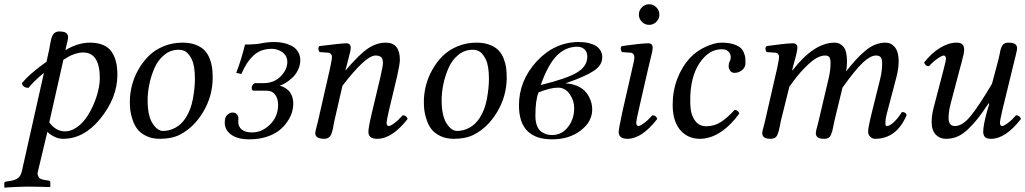

<svg xmlns="http://www.w3.org/2000/svg" viewBox="-39 -638 4785 896"><path d="M266.1 -403.8Q324.7 -439 380.9 -439Q417 -439 442.9 -427.7Q468.8 -416.5 482.7 -395.3Q496.6 -374 502.7 -348.1Q508.8 -322.3 508.8 -289.1Q508.8 -181.6 428.2 -83Q352.5 9.8 254.9 9.8Q234.4 9.8 214.6 0Q194.8 -9.8 182.1 -22.9L138.2 161.1Q134.8 170.9 137.2 178.2Q139.6 185.5 142.1 189.7Q144.5 193.8 150.6 196.5Q156.7 199.2 160.9 200.2Q165 201.2 170.9 202.1L189.9 205.1Q195.8 206.5 195.8 212.9V232.9L193.8 234.9Q126 232.9 86.9 232.9Q70.8 232.9 44.9 234.1Q19 235.4 1 236.3L-17.1 237.8L-19 235.8V216.8Q-19 210.9 -8.8 209L9.8 206.1Q34.2 202.1 46.1 192.1Q58.1 182.1 63 161.1L166 -297.9Q116.2 -256.8 94.2 -228Q68.8 -228 63 -249Q82.5 -273.4 109.4 -296.6Q136.2 -319.8 178.2 -350.1L190.9 -409.2Q192.4 -416 194.3 -428.2L198.2 -447.3Q199.2 -454.6 202.6 -464.1Q206.1 -473.6 210 -478.8Q213.9 -483.9 220.7 -487.5Q227.5 -491.2 236.8 -491.2Q259.8 -491.2 269.3 -484.4Q278.8 -477.5 278.8 -463.9Q278.8 -458.5 276.4 -447.8L270.5 -423.8Q267.6 -410.6 266.1 -403.8ZM426.8 -272.9Q426.8 -393.1 349.1 -393.1Q331.5 -393.1 313.2 -387.2Q294.9 -381.3 283.9 -375.2Q272.9 -369.1 256.8 -358.9L190.9 -66.9Q221.7 -24.9 265.1 -24.9Q293 -24.9 320.8 -44.9Q348.6 -64.5 369.1 -96.7Q396.5 -139.6 411.6 -187.5Q426.8 -235.4 426.8 -272.9Z M649.9 -169.9Q649.9 -98.6 672.6 -62.7Q695.3 -26.9 721.7 -26.9Q751.5 -26.9 779.5 -42Q807.6 -57.1 827.6 -87.9Q851.6 -125 861.1 -176.3Q870.6 -227.5 870.6 -270Q870.6 -331.5 855.5 -361.8Q844.2 -384.3 830.3 -395Q816.4 -405.8 794.9 -405.8Q757.3 -405.8 728 -382.1Q698.7 -358.4 682.4 -321.3Q666 -284.2 658 -245.1Q649.9 -206.1 649.9 -169.9ZM566.9 -162.1Q566.9 -199.2 576.2 -237.1Q585.4 -274.9 605.7 -311.3Q626 -347.7 654.1 -376Q682.1 -404.3 723.4 -421.6Q764.6 -439 813 -439Q848.6 -439 874.8 -428.7Q900.9 -418.5 915.8 -402.8Q930.7 -387.2 939.5 -364.5Q948.2 -341.8 950.9 -321.5Q953.6 -301.3 953.6 -276.9Q953.6 -190.4 909.7 -116.5Q865.7 -42.5 798.8 -8.8Q761.7 9.8 706.5 9.8Q670.4 9.8 643.6 -3.4Q616.7 -16.6 602.5 -34.9Q588.4 -53.2 579.8 -78.9Q571.3 -104.5 569.1 -123.3Q566.9 -142.1 566.9 -162.1Z M1073.7 -83Q1073.7 -80.6 1073.2 -76.4Q1072.8 -72.3 1072.8 -69.8Q1072.8 -46.9 1089.1 -33.4Q1105.5 -20 1137.7 -20Q1183.6 -20 1221.2 -56.9Q1258.8 -93.8 1258.8 -148.9Q1258.8 -177.7 1245.1 -196.3Q1231.4 -214.8 1205.6 -214.8H1145.5Q1135.7 -214.8 1135.7 -227.1Q1135.7 -236.3 1141.4 -243.2Q1147 -250 1153.3 -250H1190.4Q1239.3 -250 1270.5 -281.5Q1301.8 -313 1301.8 -348.1Q1301.8 -377.4 1279.3 -393.8Q1256.8 -410.2 1229.5 -410.2Q1178.2 -410.2 1144.8 -379.6Q1111.3 -349.1 1087.4 -293L1063.5 -297.9Q1087.9 -362.3 1104.5 -430.2Q1152.3 -430.2 1181.4 -436Q1210.4 -441.9 1242.7 -441.9Q1263.7 -441.9 1283.4 -437.7Q1303.2 -433.6 1321.5 -424.3Q1339.8 -415 1351.1 -397.7Q1362.3 -380.4 1362.3 -356.9Q1362.3 -333 1351.3 -310.8Q1340.3 -288.6 1324.2 -274.2Q1308.1 -259.8 1292.7 -250.5Q1277.3 -241.2 1265.6 -237.8Q1273.9 -236.8 1283.9 -231.9Q1293.9 -227.1 1304.7 -218Q1315.4 -209 1322.5 -192.1Q1329.6 -175.3 1329.6 -154.8Q1329.6 -133.8 1322.8 -111.8Q1315.9 -89.8 1300 -67.4Q1284.2 -44.9 1261.2 -27.3Q1238.3 -9.8 1202.9 1.2Q1167.5 12.2 1124.5 12.2Q1070.3 12.2 1040 -9.5Q1009.8 -31.2 1009.8 -65.9Q1009.8 -91.3 1021.7 -102.1Q1033.7 -112.8 1045.4 -112.8Q1051.3 -112.8 1056.9 -111.3Q1062.5 -109.9 1068.1 -102.5Q1073.7 -95.2 1073.7 -83Z M1776.4 -124Q1765.1 -74.2 1765.1 -66.9Q1765.1 -49.8 1775.4 -49.8Q1783.2 -49.8 1802.5 -64.2Q1821.8 -78.6 1840.3 -100.1Q1857.4 -100.1 1863.3 -83Q1791 9.8 1721.2 9.8Q1680.2 9.8 1680.2 -22.9Q1680.2 -43.5 1697.3 -115.2L1735.4 -274.9Q1748 -330.6 1748 -342.8Q1748 -364.3 1739.5 -371.6Q1731 -378.9 1713.4 -378.9Q1667.5 -378.9 1559.1 -237.8L1521 -71.8Q1519.5 -64.9 1517.3 -52.7Q1515.1 -40.5 1513.7 -33.4Q1512.2 -26.4 1509 -17.1Q1505.9 -7.8 1502 -2.7Q1498 2.4 1491.2 6.1Q1484.4 9.8 1475.1 9.8Q1432.1 9.8 1432.1 -17.1Q1432.1 -21.5 1434.1 -30Q1436 -38.6 1439.9 -52.2L1444.8 -71.8L1501.5 -320.8Q1510.3 -362.3 1510.3 -372.1Q1510.3 -379.9 1505.6 -385.7Q1501 -391.6 1492.2 -392.1L1452.1 -395Q1441.4 -411.6 1451.2 -422.9Q1556.6 -436 1577.1 -436Q1597.7 -436 1597.7 -415Q1597.7 -409.2 1595.5 -397.9Q1593.3 -386.7 1590.3 -376.5L1583 -348.6Q1578.1 -330.6 1575.7 -320.3L1573.2 -311L1574.2 -310.1Q1639.6 -386.7 1679.7 -412.8Q1719.7 -439 1761.2 -439Q1827.1 -439 1827.1 -358.9Q1827.1 -340.3 1814.5 -283.2Z M2022 -169.9Q2022 -98.6 2044.7 -62.7Q2067.4 -26.9 2093.8 -26.9Q2123.5 -26.9 2151.6 -42Q2179.7 -57.1 2199.7 -87.9Q2223.6 -125 2233.2 -176.3Q2242.7 -227.5 2242.7 -270Q2242.7 -331.5 2227.5 -361.8Q2216.3 -384.3 2202.4 -395Q2188.5 -405.8 2167 -405.8Q2129.4 -405.8 2100.1 -382.1Q2070.8 -358.4 2054.4 -321.3Q2038.1 -284.2 2030 -245.1Q2022 -206.1 2022 -169.9ZM1939 -162.1Q1939 -199.2 1948.2 -237.1Q1957.5 -274.9 1977.8 -311.3Q1998 -347.7 2026.1 -376Q2054.2 -404.3 2095.5 -421.6Q2136.7 -439 2185.1 -439Q2220.7 -439 2246.8 -428.7Q2272.9 -418.5 2287.8 -402.8Q2302.7 -387.2 2311.5 -364.5Q2320.3 -341.8 2323 -321.5Q2325.7 -301.3 2325.7 -276.9Q2325.7 -190.4 2281.7 -116.5Q2237.8 -42.5 2170.9 -8.8Q2133.8 9.8 2078.6 9.8Q2042.5 9.8 2015.6 -3.4Q1988.8 -16.6 1974.6 -34.9Q1960.4 -53.2 1951.9 -78.9Q1943.4 -104.5 1941.2 -123.3Q1939 -142.1 1939 -162.1Z M2640.6 -133.8Q2640.6 -168.9 2619.4 -199Q2598.1 -229 2565.4 -229Q2529.3 -229 2474.6 -207Q2459.5 -172.9 2459.5 -97.2Q2459.5 -70.3 2467 -51.3Q2474.6 -32.2 2487.3 -23.4Q2500 -14.6 2511.7 -11.2Q2523.4 -7.8 2536.6 -7.8Q2582.5 -7.8 2611.6 -45.2Q2640.6 -82.5 2640.6 -133.8ZM2701.7 -374Q2701.7 -383.3 2698.7 -392.6Q2695.8 -401.9 2684.6 -410.9Q2673.3 -419.9 2654.8 -419.9Q2601.1 -419.9 2559.8 -378.7Q2518.6 -337.4 2484.4 -241.2Q2604.5 -270.5 2653.1 -299.3Q2701.7 -328.1 2701.7 -374ZM2662.6 -441.9Q2688.5 -441.9 2708.5 -437Q2728.5 -432.1 2740.2 -425Q2752 -418 2759.3 -408Q2766.6 -397.9 2769 -388.9Q2771.5 -379.9 2771.5 -370.1Q2771.5 -333.5 2731.7 -307.1Q2691.9 -280.8 2599.6 -249Q2628.4 -247.6 2651.1 -238.3Q2673.8 -229 2687.3 -216.1Q2700.7 -203.1 2709.5 -186.5Q2718.3 -169.9 2721.4 -155.5Q2724.6 -141.1 2724.6 -127Q2724.6 -69.8 2670.7 -28.8Q2616.7 12.2 2537.6 12.2Q2382.8 12.2 2382.8 -146Q2382.8 -261.7 2465.8 -352.1Q2549.8 -441.9 2662.6 -441.9Z M2956.5 -536.1Q2942.4 -550.3 2942.4 -569.8Q2942.4 -589.4 2956.5 -603.8Q2970.7 -618.2 2990.2 -618.2Q3009.8 -618.2 3023.9 -603.8Q3038.1 -589.4 3038.1 -569.8Q3038.1 -550.3 3023.9 -536.1Q3009.8 -522 2990.2 -522Q2970.7 -522 2956.5 -536.1ZM2986.3 -320.3 2941.4 -124Q2930.2 -75.2 2930.2 -66.9Q2930.2 -49.8 2940.4 -49.8Q2948.2 -49.8 2967.5 -64.2Q2986.8 -78.6 3005.4 -100.1Q3022.5 -100.1 3028.3 -83Q2956.1 9.8 2889.2 9.8Q2848.1 9.8 2848.1 -22.9Q2848.1 -34.7 2865.2 -115.2L2912.1 -320.8Q2921.4 -358.4 2921.4 -372.1Q2921.4 -379.9 2916.7 -385.7Q2912.1 -391.6 2903.3 -392.1L2863.3 -395Q2852.5 -411.6 2862.3 -422.9L2895.5 -427.2L2930.7 -431.6Q2942.9 -433.1 2959 -434.6Q2975.1 -436 2986.3 -436Q3006.8 -436 3006.8 -415Q3006.8 -407.2 3003.9 -393.6Q3001 -379.9 2995.1 -356.4Q2989.3 -333 2986.3 -320.3Z M3226.1 9.8Q3196.3 9.8 3170.9 -2.9Q3145.5 -16.1 3129.9 -38.1Q3100.1 -79.6 3100.1 -148.9Q3100.1 -214.4 3122.1 -271.2Q3144 -328.1 3182.1 -368.7Q3211.9 -400.4 3253.9 -419.7Q3295.9 -439 3328.1 -439Q3359.4 -439 3381.3 -432.4Q3403.3 -425.8 3414.6 -416.7Q3425.8 -407.7 3431.9 -393.1Q3438 -378.4 3439 -368.2Q3439.9 -357.9 3439.9 -342.8Q3439.9 -324.2 3424.3 -311Q3408.7 -297.9 3388.2 -297.9Q3376 -297.9 3368.7 -307.6Q3361.3 -317.4 3361.3 -330.1Q3361.3 -342.3 3366.2 -351.1Q3371.1 -359.4 3371.1 -370.1Q3371.1 -385.3 3363 -394.5Q3355 -403.8 3346.7 -406Q3338.4 -408.2 3329.1 -408.2Q3268.6 -408.2 3225.3 -343.3Q3182.1 -278.3 3182.1 -170.9Q3182.1 -129.4 3188.2 -108.9Q3194.3 -88.4 3207 -71.8Q3225.1 -48.8 3257.3 -48.8Q3294.4 -48.8 3325.2 -68.6Q3356 -88.4 3389.2 -125.5Q3396 -125.5 3402.6 -120.6Q3409.2 -115.7 3411.1 -108.4Q3373 -54.7 3325.2 -22.5Q3277.3 9.8 3226.1 9.8Z M3587.9 -320.8Q3596.7 -362.3 3596.7 -372.1Q3596.7 -379.9 3592 -385.7Q3587.4 -391.6 3578.6 -392.1L3538.6 -395Q3527.8 -411.6 3537.6 -422.9L3570.8 -427.2L3606 -431.6Q3618.2 -433.1 3634.3 -434.6Q3650.4 -436 3661.6 -436Q3682.1 -436 3682.1 -415Q3682.1 -409.2 3679.9 -397.9Q3677.7 -386.7 3675.3 -376.5L3667.5 -348.6Q3662.6 -330.6 3660.2 -320.3L3657.7 -311L3659.7 -310.1Q3759.8 -439 3856 -439Q3880.9 -439 3897.2 -419.4Q3913.6 -399.9 3913.6 -352.1Q3913.6 -326.7 3909.7 -305.2Q3935.1 -336.9 3953.9 -357.7Q3972.7 -378.4 3996.3 -398.9Q4020 -419.4 4044.2 -429.2Q4068.4 -439 4093.8 -439Q4119.6 -439 4137.2 -417.5Q4154.8 -396 4154.8 -352.1Q4154.8 -318.8 4144.5 -278.8L4097.7 -101.1Q4092.8 -82.5 4092.8 -61Q4092.8 -49.8 4099.6 -49.8Q4112.8 -49.8 4132.3 -68.1Q4151.9 -86.4 4169.9 -115.2Q4189 -115.2 4191.9 -101.1Q4145.5 9.8 4043.9 9.8Q4032.2 9.8 4022.2 0.2Q4012.2 -9.3 4012.2 -23.4Q4012.2 -43 4029.8 -113.8L4068.8 -271Q4077.6 -306.2 4077.6 -341.8Q4077.6 -363.3 4070.8 -371.1Q4064 -378.9 4048.8 -378.9Q4023.4 -378.9 3988.5 -346.7Q3953.6 -314.5 3892.6 -229L3854.5 -71.8Q3852.5 -64.5 3849.9 -49.3Q3847.2 -34.2 3845 -26.1Q3842.8 -18.1 3838.6 -8.5Q3834.5 1 3826.9 5.4Q3819.3 9.8 3808.6 9.8Q3786.1 9.8 3777.1 2.9Q3768.1 -3.9 3768.1 -17.1Q3768.1 -21.5 3770 -30Q3772 -38.6 3775.9 -52.2L3780.8 -71.8L3828.6 -274.9Q3836.9 -312.5 3836.9 -341.8Q3836.9 -363.8 3831.3 -371.3Q3825.7 -378.9 3810.5 -378.9Q3793 -378.9 3770.8 -366.7Q3748.5 -354.5 3715.1 -320.3Q3681.6 -286.1 3644.5 -232.9L3604.5 -71.8Q3602.5 -64 3600.1 -48.8Q3597.2 -34.2 3595 -26.1Q3592.8 -18.1 3588.6 -8.5Q3584.5 1 3576.9 5.4Q3569.3 9.8 3558.6 9.8Q3536.1 9.8 3527.1 2.9Q3518.1 -3.9 3518.1 -17.1Q3518.1 -21.5 3520 -30Q3522 -38.6 3525.9 -52.2L3530.8 -71.8Z M4694.3 -352.1 4638.7 -124Q4627.4 -74.2 4627.4 -66.9Q4627.4 -49.8 4637.7 -49.8Q4645.5 -49.8 4664.8 -64.2Q4684.1 -78.6 4702.6 -100.1Q4719.7 -100.1 4725.6 -83Q4653.3 9.8 4586.4 9.8Q4565.4 9.8 4557.4 1.2Q4549.3 -7.3 4549.3 -22.9Q4549.3 -52.7 4566.4 -115.2L4577.6 -153.8L4574.7 -155.8Q4544.9 -111.8 4524.2 -85.2Q4503.4 -58.6 4478.5 -34.9Q4453.6 -11.2 4429 -0.7Q4404.3 9.8 4375.5 9.8Q4346.7 9.8 4327.6 -10Q4308.6 -29.8 4308.6 -69.8Q4308.6 -100.1 4318.4 -137.2L4362.3 -305.2Q4375.5 -355.5 4375.5 -361.8Q4375.5 -378.9 4365.2 -378.9Q4356.9 -378.9 4335.7 -364.3Q4314.5 -349.6 4296.4 -329.1Q4279.3 -329.1 4273.4 -346.2Q4307.6 -390.1 4347.9 -414.6Q4388.2 -439 4424.3 -439Q4444.8 -439 4452.6 -430.4Q4460.4 -421.9 4460.4 -405.8Q4460.4 -397.5 4457.3 -382.8Q4454.1 -368.2 4448.2 -345.7L4439.5 -314L4396.5 -150.9Q4387.7 -116.2 4387.7 -86.9Q4387.7 -49.8 4417.5 -49.8Q4452.1 -49.8 4490.2 -95.9Q4528.3 -142.1 4590.3 -247.1L4619.6 -356.9Q4622.1 -365.2 4624.8 -379.6Q4627.4 -394 4629.4 -402.6Q4631.3 -411.1 4635.7 -420.7Q4640.1 -430.2 4647.5 -434.6Q4654.8 -439 4665.5 -439Q4688.5 -439 4698 -432.4Q4707.5 -425.8 4707.5 -412.1Q4707.5 -405.3 4701.4 -381.3Q4695.3 -357.4 4694.3 -352.1Z"/></svg>

Font: Linux Libertine G
Style: Italic
Weight: 400
Italic angle: -12°
Designer: Philipp H. Poll
Foundry: Philipp H. Poll
Version: Version 5.1.3